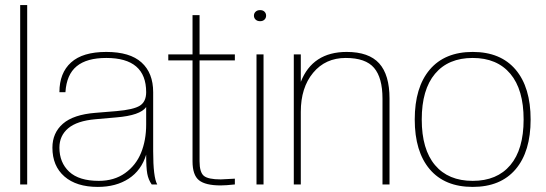

<svg xmlns="http://www.w3.org/2000/svg" viewBox="-20 -732 2165 762"><path d="M87.9 0H60.1V-711.9H87.9Z M368.2 9.8Q283.2 9.8 235.6 -31.7Q188 -73.2 188 -146Q188 -204.6 229.7 -241Q271.5 -277.3 358.9 -284.2L441.9 -291Q510.3 -296.9 535.2 -312.7Q560.1 -328.6 560.1 -366.2Q560.1 -502 401.9 -502Q324.2 -502 284.2 -469Q244.1 -436 239.7 -366.2H215.8Q215.8 -442.4 262 -484.1Q308.1 -525.9 401.9 -525.9Q495.6 -525.9 541.7 -484.1Q587.9 -442.4 587.9 -366.2V-131.8Q587.9 -28.3 604 0H582Q568.8 -19 564.5 -42.5Q560.1 -65.9 560.1 -118.2Q541 -55.7 490.7 -22.9Q440.4 9.8 368.2 9.8ZM372.1 -14.2Q433.1 -14.2 476.3 -44.9Q519.5 -75.7 539.8 -125.5Q560.1 -175.3 560.1 -237.8V-307.1Q536.6 -273.9 441.9 -266.1L358.9 -258.8Q285.6 -252.4 250.7 -222.9Q215.8 -193.4 215.8 -146Q215.8 -86.9 254.6 -50.5Q293.5 -14.2 372.1 -14.2Z M856 3.9Q795.4 3.9 769.8 -16.6Q744.1 -37.1 744.1 -91.8V-492.2H647.9V-516.1H744.1V-671.9H772V-516.1H912.1V-492.2H772V-91.8Q772 -47.9 789.3 -33.9Q806.6 -20 856 -20L912.1 -22.9V0Q876 3.9 856 3.9Z M1025.9 0H998V-516.1H1025.9ZM1029.8 -654.3Q1023.4 -647.9 1012.2 -647.9Q1001 -647.9 994.4 -654.3Q987.8 -660.6 987.8 -669.9Q987.8 -679.2 994.4 -685.5Q1001 -691.9 1012.2 -691.9Q1023.4 -691.9 1029.8 -685.5Q1036.1 -679.2 1036.1 -669.9Q1036.1 -660.6 1029.8 -654.3Z M1525.9 0H1498V-340.8Q1498 -423.3 1464.6 -462.6Q1431.2 -502 1352.1 -502Q1271.5 -502 1222.7 -443.1Q1173.8 -384.3 1173.8 -288.1V0H1146V-516.1H1173.8V-407.2Q1220.7 -525.9 1356 -525.9Q1443.8 -525.9 1484.9 -480.5Q1525.9 -435.1 1525.9 -340.8Z M2026.4 -60.3Q1966.8 9.8 1856 9.8Q1745.1 9.8 1685.5 -60.3Q1626 -130.4 1626 -257.8Q1626 -385.3 1685.5 -455.6Q1745.1 -525.9 1856 -525.9Q1966.8 -525.9 2026.4 -455.6Q2085.9 -385.3 2085.9 -257.8Q2085.9 -130.4 2026.4 -60.3ZM1706.5 -76.7Q1759.3 -14.2 1856 -14.2Q1952.6 -14.2 2005.4 -76.7Q2058.1 -139.2 2058.1 -257.8Q2058.1 -376.5 2005.4 -439.2Q1952.6 -502 1856 -502Q1759.3 -502 1706.5 -439.2Q1653.8 -376.5 1653.8 -257.8Q1653.8 -139.2 1706.5 -76.7Z"/></svg>

Font: Creato Display Thin
Style: Regular
Weight: 265
Version: Version 1.000